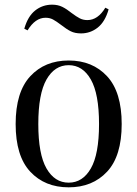

<svg xmlns="http://www.w3.org/2000/svg" viewBox="-20 -788 588 822"><path d="M501 -257Q501 -120 438.5 -53Q376 14 274 14Q172 14 109.5 -53Q47 -120 47 -257Q47 -394 109.5 -461.5Q172 -529 274 -529Q376 -529 438.5 -461.5Q501 -394 501 -257ZM144 -257Q144 -128 179 -67Q214 -6 274 -6Q334 -6 369 -67Q404 -128 404 -257Q404 -386 369 -447.5Q334 -509 274 -509Q214 -509 179 -447.5Q144 -386 144 -257ZM287 -732Q307 -717 321.5 -709.5Q336 -702 354 -702Q399 -702 431 -755L445 -748Q430 -695 398.5 -670Q367 -645 327 -645Q301 -645 283 -654Q265 -663 242 -681Q221 -697 207 -704.5Q193 -712 175 -712Q131 -712 98 -658L84 -665Q99 -718 130.5 -743Q162 -768 203 -768Q228 -768 247 -758.5Q266 -749 287 -732Z"/></svg>

Font: Myanmar April Display
Style: Regular
Weight: 400
Designer: Khon Soe Zaw Thu
Foundry: Myanmar OS
Version: Version 2.50 April 12, 2019